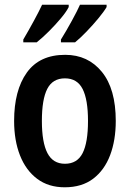

<svg xmlns="http://www.w3.org/2000/svg" viewBox="-20 -837 552 816"><path d="M472 -323Q472 -241 448 -177.5Q424 -114 376 -77.5Q328 -41 255 -41Q186 -41 138 -77Q90 -113 65 -176.5Q40 -240 40 -323Q40 -453 94 -528.5Q148 -604 257 -604Q354 -604 413 -531.5Q472 -459 472 -323ZM158 -323Q158 -232 181.5 -186.5Q205 -141 256 -141Q308 -141 331 -186Q354 -231 354 -323Q354 -414 331 -459Q308 -504 256 -504Q204 -504 181 -459.5Q158 -415 158 -323ZM433 -807Q422 -788 398.5 -759.5Q375 -731 348 -703Q321 -675 299 -657H239V-669Q262 -706 285.5 -749Q309 -792 320 -817H433ZM272 -807Q262 -787 239 -759.5Q216 -732 188.5 -704.5Q161 -677 136 -657H79V-669Q102 -708 124.5 -749.5Q147 -791 159 -817H272Z"/></svg>

Font: Noto Sans Tamil UI Condensed SemiBold
Style: Regular
Weight: 600
Width: 3
Designer: Jelle Bosma - Monotype Design Team
Foundry: Monotype Imaging Inc.
Version: Version 2.004; ttfautohint (v1.8.4.7-5d5b)